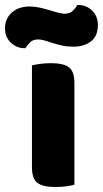

<svg xmlns="http://www.w3.org/2000/svg" viewBox="-72 -741 412 769"><path d="M150 8Q100 8 78 -8.5Q56 -25 56 -72V-479Q67 -482 87.5 -485Q108 -488 132 -488Q182 -488 204 -471.5Q226 -455 226 -408V-1Q215 2 194.5 5Q174 8 150 8ZM46 -715Q67 -715 87 -710.5Q107 -706 125.5 -700.5Q144 -695 159.5 -690.5Q175 -686 187 -686Q209 -686 221 -699Q233 -712 238 -721H242Q274 -721 297 -698.5Q320 -676 320 -641Q320 -596 292 -575Q264 -554 222 -554Q198 -554 177.5 -558.5Q157 -563 140 -568.5Q123 -574 108 -578.5Q93 -583 81 -583Q59 -583 47.5 -570.5Q36 -558 30 -548H26Q-5 -548 -28.5 -570Q-52 -592 -52 -628Q-52 -650 -43.5 -666.5Q-35 -683 -21 -694Q-7 -705 10.5 -710Q28 -715 46 -715Z"/></svg>

Font: Baloo Da 2 ExtraBold
Style: Regular
Weight: 800
Designer: Noopur Datye, Sulekha Rajkumar and Ek Type
Foundry: Ek Type
Version: Version 1.640;hotconv 1.0.111;makeotfexe 2.5.65597; ttfautoh